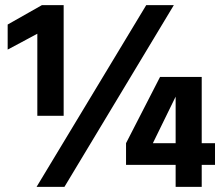

<svg xmlns="http://www.w3.org/2000/svg" viewBox="-20 -731 869 751"><path d="M769 0H667V-86H473V-171L606 -430H769V-171H821V-86H769ZM667 -171V-353L578 -171ZM229 -278H126V-599L10 -537V-635L144 -711H229ZM232 0H123L552 -711H660Z"/></svg>

Font: Hind Jalandhar
Style: Bold
Weight: 700
Designer: Namrata Goyal
Foundry: Indian Type Foundry
Version: Version 0.702;PS 1.0;hotconv 1.0.81;makeotf.lib2.5.63406